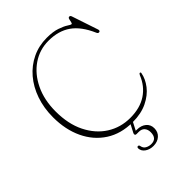

<svg xmlns="http://www.w3.org/2000/svg" viewBox="-259 -833 1160 1160"><g transform="rotate(-45 321.5 -253.0)"><path d="M613 -157.5Q605.5 -115 575 -75.5Q544.5 -36 491.8 -10.2Q439 15.5 366 15.5Q267 15.5 195.2 -31Q123.5 -77.5 85 -159Q46.5 -240.5 46.5 -345.5Q46.5 -425 69.8 -492Q93 -559 135.2 -608.5Q177.5 -658 234.5 -685.2Q291.5 -712.5 359 -712.5Q412.5 -712.5 447 -700.5Q481.5 -688.5 499.8 -676.5Q518 -664.5 523 -664.5Q528.5 -664.5 530.5 -675.2Q532.5 -686 535.2 -696.5Q538 -707 546.5 -707Q554.5 -707 558 -696.5L614.5 -527.5Q616.5 -521.5 614.2 -516.8Q612 -512 606 -512Q597.5 -511.5 593 -522Q554 -612 496.5 -652.2Q439 -692.5 354 -692.5Q278 -692.5 216.5 -650.5Q155 -608.5 118.8 -533.5Q82.5 -458.5 82.5 -359.5Q82.5 -252.5 121.2 -174.8Q160 -97 226 -55Q292 -13 374.5 -13Q458 -13 514.2 -50.2Q570.5 -87.5 597.5 -155Q602 -165 607.5 -165Q614 -165 613 -157.5ZM359 -5.5H379L342.5 65Q345.5 65 351 65Q388 65 410.5 83.8Q433 102.5 433 133.5Q433 166 410.8 186Q388.5 206 353.5 206Q323 206 301 190.8Q279 175.5 277.5 151.5Q277.5 140 286 139.5Q295 139.5 296.5 149.5Q300 170.5 316.5 179.5Q333 188.5 352.5 188.5Q400.5 188.5 400.5 135Q400.5 112 388 97.2Q375.5 82.5 350.5 82.5H331.5Q323.5 82.5 321.2 77Q319 71.5 322.5 64.5Z"/></g></svg>

Font: Fraunces 72pt Soft Thin
Style: Regular
Weight: 100
Version: Version 1.000;[b76b70a41]